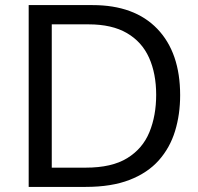

<svg xmlns="http://www.w3.org/2000/svg" viewBox="-20 -733 776 753"><path d="M92.5 0V-713H343Q507.5 -713 597 -619.8Q686.5 -526.5 686.5 -359.5Q686.5 -284 666.5 -218.8Q646.5 -153.5 602.8 -104.2Q559 -55 488.2 -27.5Q417.5 0 316 0ZM183 -75.5H316.5Q418.5 -75.5 479 -112.8Q539.5 -150 566 -214.8Q592.5 -279.5 592.5 -361Q592.5 -444.5 564.5 -506.8Q536.5 -569 477.8 -603.2Q419 -637.5 327.5 -637.5H183Z"/></svg>

Font: Commissioner
Style: Regular
Weight: 400
Designer: Kostas Bartsokas
Foundry: Kostas Bartsokas
Version: Version 1.000; ttfautohint (v1.8.3)